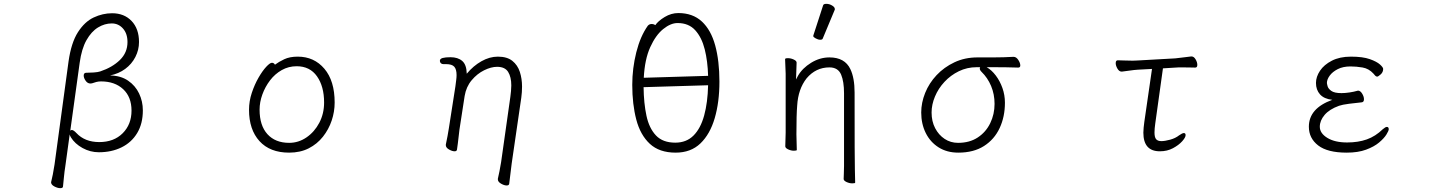

<svg xmlns="http://www.w3.org/2000/svg" viewBox="-20 -779 7540 1000"><path d="M337 -459Q351 -557 386 -611.5Q421 -666 468 -688Q515 -710 564 -710Q627 -710 665.5 -669.5Q704 -629 704 -560Q704 -519 685 -482Q666 -445 632 -420Q598 -395 553 -386Q609 -385 647 -359Q685 -333 704.5 -292Q724 -251 724 -204Q724 -135 694.5 -86Q665 -37 613 -11.5Q561 14 495 14Q450 14 410 -8Q370 -30 349 -64L345 -72L343 -79L320 88Q316 112 313 143.5Q310 175 308 193Q307 201 294 201Q280 201 263 192Q246 183 246 170Q246 169 246.5 168Q247 167 247 166Q250 155 255 130Q260 105 264 78ZM346 -98Q349 -102 354 -102Q363 -102 378 -86Q422 -39 497 -39Q573 -39 619 -85Q665 -131 665 -203Q665 -274 621.5 -314.5Q578 -355 506 -355Q493 -355 481.5 -352Q470 -349 459 -345Q456 -344 451 -344Q436 -344 426 -358.5Q416 -373 416 -385Q416 -400 429 -400Q446 -400 468 -401.5Q490 -403 502 -407Q565 -428 604.5 -466.5Q644 -505 644 -560Q644 -604 620.5 -630.5Q597 -657 562 -657Q525 -657 490.5 -636Q456 -615 430.5 -570Q405 -525 395 -452Z M1412 -442Q1432 -457 1460.5 -470.5Q1489 -484 1531 -484Q1616 -484 1669.5 -421Q1723 -358 1723 -245Q1723 -197 1707.5 -151Q1692 -105 1662 -67Q1632 -29 1588 -6.5Q1544 16 1486 16Q1386 16 1331.5 -44Q1277 -104 1277 -207Q1277 -252 1291.5 -295.5Q1306 -339 1326.5 -374.5Q1347 -410 1366.5 -431Q1386 -452 1396 -452Q1407 -452 1412 -442ZM1486 -35Q1535 -35 1576.5 -63.5Q1618 -92 1643 -139.5Q1668 -187 1668 -245Q1668 -329 1631 -381.5Q1594 -434 1525 -434Q1483 -434 1447.5 -414Q1412 -394 1386.5 -360.5Q1361 -327 1346.5 -287Q1332 -247 1332 -208Q1332 -125 1373 -80Q1414 -35 1486 -35Z M2573 152Q2577 135 2581.5 112.5Q2586 90 2590 65L2638 -274Q2640 -290 2641.5 -305Q2643 -320 2643 -334Q2643 -378 2626.5 -404.5Q2610 -431 2569 -431Q2538 -431 2501.5 -413Q2465 -395 2436.5 -361Q2408 -327 2400 -279L2373 -104Q2372 -95 2369.5 -74Q2367 -53 2364.5 -31.5Q2362 -10 2360 1Q2358 9 2348 9Q2335 9 2318.5 -0.5Q2302 -10 2302 -23V-26Q2306 -44 2311 -71Q2316 -98 2318 -112L2352 -330Q2354 -347 2356 -361.5Q2358 -376 2358 -388Q2358 -418 2346 -431.5Q2334 -445 2303 -445H2289Q2281 -445 2276 -450Q2271 -455 2271 -462Q2271 -473 2285.5 -477Q2300 -481 2326 -481Q2365 -481 2387.5 -461.5Q2410 -442 2411 -395Q2445 -436 2487.5 -460Q2530 -484 2573 -484Q2621 -484 2648.5 -462Q2676 -440 2687.5 -404.5Q2699 -369 2699 -328Q2699 -314 2698 -299Q2697 -284 2695 -270L2645 73L2632 179Q2630 187 2619 187Q2606 187 2589.5 177.5Q2573 168 2573 155Z M3393 -648Q3408 -670 3442 -690.5Q3476 -711 3513 -711Q3588 -711 3635.5 -667Q3683 -623 3705 -542.5Q3727 -462 3727 -354Q3727 -247 3702.5 -163.5Q3678 -80 3628 -32Q3578 16 3499 16Q3414 16 3364.5 -30Q3315 -76 3294 -156Q3273 -236 3273 -337Q3273 -423 3294 -506.5Q3315 -590 3354 -645Q3362 -654 3374 -654Q3385 -654 3393 -648ZM3668 -384Q3666 -460 3650.5 -522Q3635 -584 3601 -621.5Q3567 -659 3509 -659Q3473 -659 3434 -627.5Q3395 -596 3366.5 -533Q3338 -470 3333 -374ZM3332 -325Q3333 -241 3347 -176Q3361 -111 3396.5 -73.5Q3432 -36 3497 -36Q3555 -36 3592 -73Q3629 -110 3647.5 -177.5Q3666 -245 3668 -335Z M4216 -594Q4267 -750 4267 -751Q4269 -759 4284 -759Q4299 -759 4313.5 -750.5Q4328 -742 4328 -732Q4328 -730 4328 -729L4265 -578Q4263 -572 4252 -572Q4241 -572 4228.5 -579Q4216 -586 4216 -590Q4216 -592 4216 -594ZM4434 172Q4434 176 4419 176Q4404 176 4389 169Q4374 162 4374 153Q4375 145 4375 125.5Q4375 106 4376 86V-293Q4376 -354 4361 -390Q4345 -428 4300 -428Q4229 -428 4181 -371Q4137 -315 4132 -229Q4128 -184 4128 -79Q4128 -56 4130 2Q4130 6 4115 6Q4100 6 4085 -1Q4070 -8 4070 -17Q4070 -44 4072 -88V-395Q4069 -458 4069 -471Q4069 -476 4084 -476Q4099 -476 4114 -469Q4129 -462 4129 -453L4126 -365L4136 -384Q4159 -424 4204.5 -452Q4250 -480 4300 -480Q4380 -480 4409 -419Q4431 -373 4431 -297Q4431 71 4432.5 104Q4434 137 4434 172Z M5259 -483Q5273 -483 5283.5 -467Q5294 -451 5294 -438Q5294 -427 5283 -427Q5250 -428 5221 -428.5Q5192 -429 5157 -429H5119Q5145 -414 5166.5 -385.5Q5188 -357 5201 -320.5Q5214 -284 5214 -244Q5214 -171 5186.5 -112Q5159 -53 5105 -18.5Q5051 16 4971 16Q4912 16 4868.5 -11.5Q4825 -39 4801.5 -86.5Q4778 -134 4778 -193Q4778 -244 4798.5 -295Q4819 -346 4858 -387.5Q4897 -429 4951 -454.5Q5005 -480 5071 -480H5153Q5207 -480 5258 -483ZM5067 -429Q5017 -429 4974 -408Q4931 -387 4899 -352.5Q4867 -318 4849.5 -276Q4832 -234 4832 -193Q4832 -147 4850.5 -111.5Q4869 -76 4900 -55.5Q4931 -35 4970 -35Q5030 -35 5072.5 -63Q5115 -91 5137.5 -137.5Q5160 -184 5160 -238Q5160 -288 5142 -331Q5124 -374 5092 -405Q5083 -414 5083 -422Q5083 -425 5085 -429Z M5980 -420 5906 -416Q5888 -415 5861 -411Q5834 -407 5823 -406H5822Q5809 -406 5800 -421.5Q5791 -437 5791 -450Q5791 -465 5802 -465Q5811 -465 5834 -464Q5857 -463 5879 -463Q5887 -463 5893.5 -463.5Q5900 -464 5905 -464L6101 -475Q6123 -477 6147.5 -480.5Q6172 -484 6184 -485H6186Q6198 -485 6207 -470Q6216 -455 6216 -441Q6216 -427 6205 -427Q6197 -427 6178.5 -427.5Q6160 -428 6140 -428Q6130 -428 6120 -428Q6110 -428 6102 -427L6037 -423L5997 -136Q5995 -122 5994 -110.5Q5993 -99 5993 -89Q5993 -64 6001.5 -54Q6010 -44 6029 -44Q6047 -44 6074.5 -51.5Q6102 -59 6121 -74Q6138 -86 6146 -86Q6155 -86 6155 -75Q6155 -63 6137 -43Q6119 -23 6089 -7Q6059 9 6021 9Q5935 9 5935 -88Q5935 -101 5936.5 -114.5Q5938 -128 5940 -144Z M6919 -259Q6876 -264 6855 -287.5Q6834 -311 6834 -347Q6834 -379 6855 -410.5Q6876 -442 6917 -463Q6958 -484 7016 -484Q7078 -484 7114.5 -471Q7151 -458 7167.5 -443Q7184 -428 7184 -420Q7184 -403 7171 -391.5Q7158 -380 7153 -380Q7147 -380 7142.5 -385Q7138 -390 7133 -396Q7109 -422 7076.5 -427.5Q7044 -433 7014 -433Q6975 -433 6947.5 -419Q6920 -405 6905.5 -385Q6891 -365 6891 -347Q6891 -343 6894.5 -330Q6898 -317 6914 -305.5Q6930 -294 6967 -294Q6986 -294 7009 -297.5Q7032 -301 7049 -306Q7050 -306 7051 -306.5Q7052 -307 7053 -307Q7065 -307 7074.5 -291.5Q7084 -276 7084 -262Q7084 -247 7072 -246Q7041 -243 7006 -238.5Q6971 -234 6954 -228Q6904 -210 6879 -180.5Q6854 -151 6854 -119Q6854 -85 6893 -61Q6932 -37 6996 -37Q7054 -37 7099 -53Q7144 -69 7182 -106Q7196 -118 7203 -118Q7213 -118 7213 -106Q7213 -98 7201 -78.5Q7189 -59 7163 -37Q7137 -15 7095 0.5Q7053 16 6994 16Q6894 16 6845.5 -21.5Q6797 -59 6797 -119Q6797 -215 6919 -259Z"/></svg>

Font: Moon Stars Kai T HW Light
Style: Regular
Weight: 300
Designer: GuiWonder
Version: Version 1.101